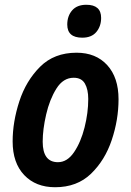

<svg xmlns="http://www.w3.org/2000/svg" viewBox="-20 -775 550 805"><path d="M404 -700Q404 -755 342 -755Q303 -755 282.5 -731.5Q262 -708 262 -672Q262 -617 325 -617Q364 -617 384 -641Q404 -665 404 -700ZM477 -359Q477 -450 429.5 -502Q382 -554 301 -554Q207 -554 148 -495Q89 -436 61 -350Q33 -264 33 -182Q33 -92 81.5 -41Q130 10 211 10Q303 10 361.5 -46.5Q420 -103 448.5 -188Q477 -273 477 -359ZM159 -181Q159 -232 173.5 -295Q188 -358 216.5 -403.5Q245 -449 289 -449Q322 -449 336 -424.5Q350 -400 350 -360Q350 -302 334.5 -240.5Q319 -179 290.5 -137Q262 -95 223 -95Q159 -95 159 -181Z"/></svg>

Font: Noto Sans UI SemiCondensed
Style: Bold Italic
Weight: 700
Width: 4
Designer: Monotype Design Team
Foundry: Monotype Imaging Inc.
Version: 1.001